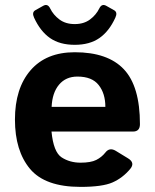

<svg xmlns="http://www.w3.org/2000/svg" viewBox="-20 -729 613 759"><path d="M114.7 -659.2Q105 -680.2 119.6 -688.5L150.9 -706.1Q168.5 -715.8 178.2 -695.8Q190.9 -669.9 215.1 -651.9Q239.3 -633.8 275.4 -633.8Q311.5 -633.8 335.7 -651.9Q359.9 -669.9 372.6 -695.8Q382.3 -715.8 399.9 -706.1L431.2 -688.5Q445.8 -680.2 436 -659.2Q411.6 -605.5 373 -578.6Q334.5 -551.8 275.4 -551.8Q216.3 -551.8 177.7 -578.6Q139.2 -605.5 114.7 -659.2ZM39.1 -256.3Q39.1 -379.9 100.8 -451.2Q162.6 -522.5 275.4 -522.5Q406.2 -522.5 469.7 -455.1Q533.2 -387.7 533.2 -238.3Q533.2 -209 505.9 -209H183.6Q191.4 -127.9 223.6 -106.9Q255.9 -85.9 298.3 -85.9Q338.9 -85.9 360.4 -96.7Q381.8 -107.4 396.5 -126Q413.1 -147.5 437.5 -132.8L486.3 -103Q515.1 -85.4 494.6 -61Q464.8 -25.4 424.8 -7.8Q384.8 9.8 298.3 9.8Q158.2 9.8 98.6 -61.5Q39.1 -132.8 39.1 -256.3ZM184.1 -306.6H396.5Q396.5 -359.4 370.1 -392.8Q343.8 -426.3 286.1 -426.3Q240.2 -426.3 213.4 -394.3Q186.5 -362.3 184.1 -306.6Z"/></svg>

Font: Istok
Style: Bold
Weight: 700
Designer: Andrey V. Panov
Foundry: Andrey V. Panov
Version: Version 1.0.1